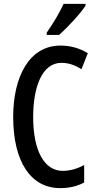

<svg xmlns="http://www.w3.org/2000/svg" viewBox="-20 -960 497 990"><path d="M421 -931V-940H308C287 -895 258 -845 221 -792V-780H285C328 -818 395 -890 421 -931ZM297 -636C335 -636 369 -623 400 -603L433 -686C389 -712 343 -725 292 -725C130 -725 48 -563 48 -357C48 -126 139 10 290 10C338 10 379 0 414 -19V-109C380 -91 344 -79 303 -79C209 -79 151 -182 151 -356C151 -508 195 -636 297 -636Z"/></svg>

Font: Noto Sans Armenian ExtraCondensed Medium
Style: Regular
Weight: 500
Width: 2
Designer: Monotype Design Team
Foundry: Monotype Imaging Inc.
Version: Version 2.008